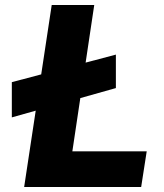

<svg xmlns="http://www.w3.org/2000/svg" viewBox="-20 -743 651 763"><path d="M27 -276.5V-416.5L440.5 -526V-393ZM76 0 185.5 -723H354.5L267.5 -141.5H563L541 0Z"/></svg>

Font: Public Sans Thin ExtraBold
Style: Italic
Weight: 800
Italic angle: -8°
Version: Version 2.001